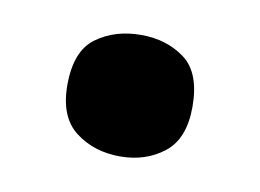

<svg xmlns="http://www.w3.org/2000/svg" viewBox="-36 -200 352 260"><g transform="rotate(10 140.5 -70.5)"><path d="M54 -70Q54 -117 79.5 -135.5Q105 -154 141 -154Q176 -154 201 -135.5Q226 -117 226 -70Q226 -26 201 -6.5Q176 13 141 13Q105 13 79.5 -6.5Q54 -26 54 -70Z"/></g></svg>

Font: Noto Sans Lao
Style: Bold
Weight: 700
Designer: Monotype Design Team
Foundry: Monotype Imaging Inc.
Version: Version 2.003